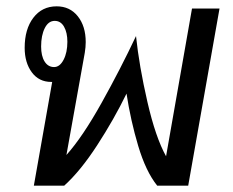

<svg xmlns="http://www.w3.org/2000/svg" viewBox="-20 -587 738 607"><path d="M674 -560 575 0H477Q441 -45 417 -125.5Q393 -206 380 -291Q340 -209 287 -127.5Q234 -46 183 0H87L145 -328H142Q103 -328 80.5 -358.5Q58 -389 58 -436Q58 -495 85.5 -531Q113 -567 159 -567Q201 -567 226 -535.5Q251 -504 251 -454Q251 -438 248 -420L190 -97Q241 -154 301 -261.5Q361 -369 410 -473Q420 -378 446 -265Q472 -152 505 -93L587 -560ZM151 -375Q169 -375 181 -398Q193 -421 193 -455Q193 -484 182.5 -502.5Q172 -521 153 -521Q133 -521 121.5 -498Q110 -475 110 -440Q110 -410 121 -392.5Q132 -375 151 -375Z"/></svg>

Font: KoHo Medium
Style: Italic
Weight: 500
Italic angle: -10°
Designer: Cadson Demak & Katatrad Team
Foundry: Cadson Demak Co.,Ltd.
Version: Version 1.000